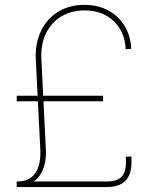

<svg xmlns="http://www.w3.org/2000/svg" viewBox="-20 -755 603 775"><path d="M51.3 -3.9V-22.5Q99.1 -22.5 122.6 -56.4Q146 -90.3 142.6 -153.8L124.5 -515.1Q121.6 -580.1 145.3 -629.6Q168.9 -679.2 214.4 -707.3Q259.8 -735.4 320.8 -735.4Q376 -735.4 417.5 -712.6Q459 -689.9 483.2 -649.9Q507.3 -609.9 509.8 -557.6L487.3 -556.6Q484.4 -626 439.5 -669.4Q394.5 -712.9 320.8 -712.9Q267.1 -712.9 226.8 -688.2Q186.5 -663.6 165.3 -619.4Q144 -575.2 147 -516.1L165 -154.8Q166.5 -126.5 162.4 -103Q158.2 -79.6 148.9 -61Q139.6 -42.5 125.5 -29.8Q111.3 -17.1 92.8 -10.5Q74.2 -3.9 51.3 -3.9ZM47.4 0V-22.5H410.6Q451.7 -22.5 470 -40.8Q488.3 -59.1 488.3 -100.1V-123H510.7V-100.1Q510.7 -49.8 485.8 -24.9Q460.9 0 410.6 0ZM47.4 -346.2V-368.7H396V-346.2Z"/></svg>

Font: Inter 24pt Thin
Style: Regular
Weight: 250
Designer: Rasmus Andersson
Foundry: rsms
Version: Version 4.001;git-66647c0bb